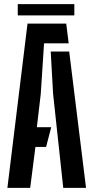

<svg xmlns="http://www.w3.org/2000/svg" viewBox="-20 -915 455 935"><path d="M16 0 114 -800H302.5L314.5 -704H194.5L178.5 -457.5L159.5 -295.5H229.5L204.5 -199.5H152.5L127 0ZM288 0 238.5 -458.5 227 -664H317L399 0ZM66.5 -895H342V-840H66.5Z"/></svg>

Font: Big Shoulders Stencil Display
Style: Bold
Weight: 700
Designer: Patric King
Foundry: XO Type Co
Version: Version 1.000